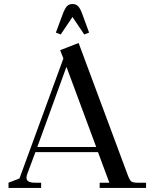

<svg xmlns="http://www.w3.org/2000/svg" viewBox="-20 -928 760 948"><path d="M22 0V-25.9L76.2 -46.9L293 -639.2L276.9 -680.2L368.2 -715.8L609.9 -65.9Q619.1 -40.5 627 -33.2Q634.8 -25.9 658.2 -25.9H701.2V0H472.2V-25.9H520L463.9 -176.8H154.8L113.8 -66.9Q110.8 -58.1 110.8 -49.8Q110.8 -25.9 152.8 -25.9H183.1V0ZM164.1 -202.1H455.1L308.1 -598.1ZM255.9 -767.1 290 -858.9Q300.3 -886.2 310.5 -897.2Q320.8 -908.2 337.9 -908.2Q355 -908.2 365.7 -897.2Q376.5 -886.2 386.2 -858.9L419.9 -767.1L396 -757.8L337.9 -844.2L279.8 -757.8Z"/></svg>

Font: Dihjauti S
Style: Bold
Weight: 700
Designer: T. Christopher White
Version: Version 3.0.0